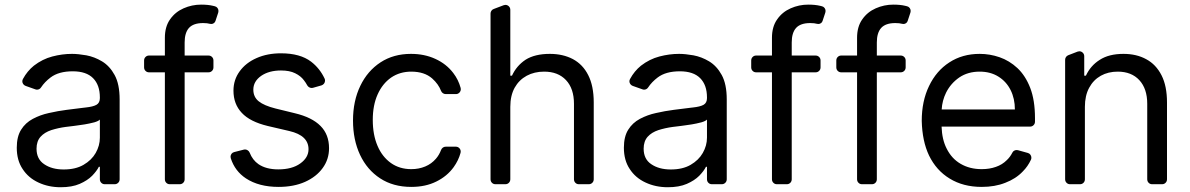

<svg xmlns="http://www.w3.org/2000/svg" viewBox="-20 -781 5044 814"><path d="M143.1 -7.1Q100.1 -27 76 -64.3Q51.1 -101.2 51.1 -154.8Q51.1 -202.1 69.6 -231.2Q87.7 -260.3 119 -277Q150.9 -294 187.1 -301.8Q226.2 -310.7 262.8 -315.3L333.8 -324.2L343.4 -325.3Q374.3 -328.5 388.8 -336.6Q403.4 -344.8 403.4 -365.1V-367.9Q403.4 -420.5 374.6 -449.6Q345.9 -478.7 288.4 -478.7Q228.7 -478.7 194.2 -452.4Q169.4 -433.6 154.1 -410.5Q151.3 -405.9 146.7 -403.4Q142 -400.9 137.1 -400.9Q132.8 -400.9 129.6 -402.3L88.4 -416.9Q82 -419.4 78.3 -424.7Q74.6 -430 74.6 -436.4Q74.6 -441.4 77.4 -446.4Q95.5 -479.8 123.6 -502.5Q159.8 -530.5 201.7 -541.5Q243.6 -552.6 285.5 -552.6Q310.7 -552.6 345.9 -546.5Q380.3 -540.1 412.3 -521Q445 -501.4 465.9 -463.1Q487.2 -424.4 487.2 -359.4V-21Q487.2 -12.1 481 -6Q474.8 0 466.3 0H424Q415.5 0 409.4 -6Q403.4 -12.1 403.4 -21V-73.9H399.1Q390.6 -56.5 370.7 -35.9Q350.5 -15.6 317.8 -1.4Q285.2 12.8 237.2 12.8Q185.7 12.8 143.1 -7.1ZM167.3 -84.9Q199.9 -62.5 250 -62.5Q300.1 -62.5 333.8 -82Q368.3 -101.9 385.7 -132.5Q403.4 -163.7 403.4 -197.4V-274.1Q398.1 -267.8 380 -262.4Q358 -256.7 338.8 -253.6Q317.1 -250.4 311.1 -249.6L293.7 -247.2L267.8 -244L258.5 -242.9Q226.6 -238.6 197.4 -229.4Q168.7 -219.8 152 -201.3Q134.9 -182.2 134.9 -150.6Q134.9 -106.5 167.3 -84.9Z M679 -21V-474.4H611.5Q603 -474.4 596.9 -480.5Q590.9 -486.5 590.9 -495.4V-524.5Q590.9 -533.4 596.9 -539.4Q603 -545.5 611.5 -545.5H679V-620.7Q679 -668 701 -698.9Q722.7 -730.1 758.2 -745.7Q793.7 -761.4 832.4 -761.4Q862.2 -761.4 882.8 -756.4L891.3 -754.3Q898.1 -752.5 902.2 -747Q906.2 -741.5 906.2 -734.4Q906.2 -730.8 905.2 -727.6L893.5 -692.1Q891.7 -686.4 886.7 -682.9Q881.7 -679.3 875.7 -679.3Q873.9 -679.3 870.4 -680H870Q859 -683.2 840.9 -683.2Q799.7 -683.2 780.9 -662.3Q762.8 -641.7 762.8 -600.9V-545.5H864Q872.9 -545.5 878.9 -539.4Q884.9 -533.4 884.9 -524.5V-495.4Q884.9 -486.5 878.9 -480.5Q872.9 -474.4 864 -474.4H762.8V-21Q762.8 -12.1 756.7 -6Q750.7 0 741.8 0H699.6Q691.1 0 685 -6Q679 -12.1 679 -21Z M1022.4 -24.9Q975.9 -55.8 958.5 -109.7Q957.4 -112.9 957.4 -116.5Q957.4 -123.6 961.8 -129.3Q966.3 -134.9 973.4 -136.4L1013.8 -146.7Q1017.4 -147.4 1018.8 -147.4Q1024.9 -147.4 1030.4 -143.6Q1035.9 -139.9 1038.4 -133.9Q1050.8 -102.3 1076 -84.9Q1108.3 -62.9 1159.8 -62.9Q1218.4 -62.9 1253.2 -88.1Q1288 -112.9 1288 -148.4Q1288 -177.2 1268.1 -196.4Q1247.9 -215.9 1206.7 -225.5L1115.4 -246.8Q1039.8 -264.9 1005 -302.6Q969.8 -339.8 969.8 -396.7Q969.8 -442.8 996.1 -478.7Q1022.4 -514.9 1067.8 -534.8Q1113.3 -555 1171.2 -555Q1252.5 -555 1299 -519.5Q1335.9 -491.1 1356.2 -447.8Q1358 -444.2 1358 -439.3Q1358 -432.5 1353.9 -426.8Q1349.8 -421.2 1343 -419L1306.8 -408.7Q1303.3 -408 1301.5 -408Q1295.8 -408 1290.7 -411Q1285.5 -414.1 1282.7 -419Q1276.6 -430.4 1268.5 -440.7Q1255.3 -458.8 1231.2 -470.5Q1207.7 -482.2 1171.2 -482.2Q1120.7 -482.2 1087.4 -459.5Q1054 -436.1 1054 -400.9Q1054 -370 1076.7 -351.6Q1099.8 -333.1 1148.1 -321L1229.4 -301.1Q1302.9 -283.7 1339.1 -246.8Q1375 -210.6 1375 -152.7Q1375 -105.5 1348 -68.5Q1321.4 -31.6 1273.1 -9.9Q1225.1 11.4 1161.2 11.4Q1077.4 11.4 1022.4 -24.9Z M1591.6 -24.9Q1536.2 -61.1 1506.4 -124.6Q1476.6 -188.2 1476.6 -269.9Q1476.6 -353 1507.5 -416.9Q1538 -480.5 1593.4 -516.7Q1648.4 -552.6 1722.3 -552.6Q1779.8 -552.6 1826 -531.2Q1872.5 -509.9 1901.6 -471.6Q1923.3 -443.5 1932.9 -408.4Q1933.6 -404.8 1933.6 -403.1Q1933.6 -394.5 1927.6 -388.3Q1921.5 -382.1 1913 -382.1H1869.7Q1863.3 -382.1 1858 -385.7Q1852.6 -389.2 1850.1 -395.2Q1839.1 -424.4 1812.1 -448.5Q1779.1 -477.3 1723.7 -477.3Q1675.1 -477.3 1638.1 -452.1Q1601.2 -426.1 1581 -380.7Q1560.4 -334.9 1560.4 -272.7Q1560.4 -209.5 1580.6 -162.6Q1600.1 -116.5 1637.4 -89.8Q1674 -63.9 1723.7 -63.9Q1756 -63.9 1783 -75.3Q1809.3 -86.3 1828.1 -108Q1842 -123.9 1850.1 -145.6Q1852.6 -151.6 1857.8 -155.4Q1862.9 -159.1 1869.7 -159.1H1912.6Q1921.2 -159.1 1927.2 -153.1Q1933.2 -147 1933.2 -138.5Q1933.2 -134.9 1932.5 -132.8Q1924 -101.2 1903.4 -72.4Q1875.4 -33.7 1829.9 -11.4Q1784.4 11.4 1723.7 11.4Q1647 11.4 1591.6 -24.9Z M2059.7 -21V-723.7Q2059.7 -730.1 2063.4 -735.4Q2067.1 -740.8 2073.2 -742.9L2115.4 -758.9Q2120.4 -760.3 2122.5 -760.3Q2131 -760.3 2137.3 -754.3Q2143.5 -748.2 2143.5 -739.3V-460.2H2150.6Q2169.7 -502.1 2208.1 -527.7Q2247.5 -552.6 2311.1 -552.6Q2366.5 -552.6 2408.7 -530.5Q2451 -507.8 2473.7 -462.7Q2497.2 -416.9 2497.2 -346.6V-21Q2497.2 -12.1 2491.1 -6Q2485.1 0 2476.2 0H2433.9Q2425.4 0 2419.4 -6Q2413.4 -12.1 2413.4 -21V-340.9Q2413.4 -405.5 2379.6 -441.4Q2345.9 -477.3 2286.9 -477.3Q2245.4 -477.3 2213.1 -459.9Q2180.4 -442.1 2161.9 -409.1Q2143.5 -375.7 2143.5 -328.1V-21Q2143.5 -12.1 2137.4 -6Q2131.4 0 2122.5 0H2080.3Q2071.7 0 2065.7 -6Q2059.7 -12.1 2059.7 -21Z M2717 -7.1Q2674 -27 2649.9 -64.3Q2625 -101.2 2625 -154.8Q2625 -202.1 2643.5 -231.2Q2661.6 -260.3 2692.8 -277Q2724.8 -294 2761 -301.8Q2800.1 -310.7 2836.6 -315.3L2907.7 -324.2L2917.3 -325.3Q2948.2 -328.5 2962.7 -336.6Q2977.3 -344.8 2977.3 -365.1V-367.9Q2977.3 -420.5 2948.5 -449.6Q2919.7 -478.7 2862.2 -478.7Q2802.6 -478.7 2768.1 -452.4Q2743.3 -433.6 2728 -410.5Q2725.1 -405.9 2720.5 -403.4Q2715.9 -400.9 2710.9 -400.9Q2706.7 -400.9 2703.5 -402.3L2662.3 -416.9Q2655.9 -419.4 2652.2 -424.7Q2648.4 -430 2648.4 -436.4Q2648.4 -441.4 2651.3 -446.4Q2669.4 -479.8 2697.4 -502.5Q2733.7 -530.5 2775.6 -541.5Q2817.5 -552.6 2859.4 -552.6Q2884.6 -552.6 2919.7 -546.5Q2954.2 -540.1 2986.2 -521Q3018.8 -501.4 3039.8 -463.1Q3061.1 -424.4 3061.1 -359.4V-21Q3061.1 -12.1 3054.9 -6Q3048.7 0 3040.1 0H2997.9Q2989.3 0 2983.3 -6Q2977.3 -12.1 2977.3 -21V-73.9H2973Q2964.5 -56.5 2944.6 -35.9Q2924.4 -15.6 2891.7 -1.4Q2859 12.8 2811.1 12.8Q2759.6 12.8 2717 -7.1ZM2741.1 -84.9Q2773.8 -62.5 2823.9 -62.5Q2873.9 -62.5 2907.7 -82Q2942.1 -101.9 2959.5 -132.5Q2977.3 -163.7 2977.3 -197.4V-274.1Q2971.9 -267.8 2953.8 -262.4Q2931.8 -256.7 2912.6 -253.6Q2891 -250.4 2884.9 -249.6L2867.5 -247.2L2841.6 -244L2832.4 -242.9Q2800.4 -238.6 2771.3 -229.4Q2742.5 -219.8 2725.9 -201.3Q2708.8 -182.2 2708.8 -150.6Q2708.8 -106.5 2741.1 -84.9Z M3252.8 -21V-474.4H3185.4Q3176.8 -474.4 3170.8 -480.5Q3164.8 -486.5 3164.8 -495.4V-524.5Q3164.8 -533.4 3170.8 -539.4Q3176.8 -545.5 3185.4 -545.5H3252.8V-620.7Q3252.8 -668 3274.9 -698.9Q3296.5 -730.1 3332 -745.7Q3367.5 -761.4 3406.2 -761.4Q3436.1 -761.4 3456.7 -756.4L3465.2 -754.3Q3471.9 -752.5 3476 -747Q3480.1 -741.5 3480.1 -734.4Q3480.1 -730.8 3479 -727.6L3467.3 -692.1Q3465.6 -686.4 3460.6 -682.9Q3455.6 -679.3 3449.6 -679.3Q3447.8 -679.3 3444.2 -680H3443.9Q3432.9 -683.2 3414.8 -683.2Q3373.6 -683.2 3354.8 -662.3Q3336.6 -641.7 3336.6 -600.9V-545.5H3437.9Q3446.7 -545.5 3452.8 -539.4Q3458.8 -533.4 3458.8 -524.5V-495.4Q3458.8 -486.5 3452.8 -480.5Q3446.7 -474.4 3437.9 -474.4H3336.6V-21Q3336.6 -12.1 3330.6 -6Q3324.6 0 3315.7 0H3273.4Q3264.9 0 3258.9 -6Q3252.8 -12.1 3252.8 -21Z M3613.6 -21V-474.4H3546.2Q3537.6 -474.4 3531.6 -480.5Q3525.6 -486.5 3525.6 -495.4V-524.5Q3525.6 -533.4 3531.6 -539.4Q3537.6 -545.5 3546.2 -545.5H3613.6V-620.7Q3613.6 -668 3635.7 -698.9Q3657.3 -730.1 3692.8 -745.7Q3728.3 -761.4 3767 -761.4Q3796.9 -761.4 3817.5 -756.4L3826 -754.3Q3832.7 -752.5 3836.8 -747Q3840.9 -741.5 3840.9 -734.4Q3840.9 -730.8 3839.8 -727.6L3828.1 -692.1Q3826.3 -686.4 3821.4 -682.9Q3816.4 -679.3 3810.4 -679.3Q3808.6 -679.3 3805 -680H3804.7Q3793.7 -683.2 3775.6 -683.2Q3734.4 -683.2 3715.6 -662.3Q3697.4 -641.7 3697.4 -600.9V-545.5H3798.7Q3807.5 -545.5 3813.6 -539.4Q3819.6 -533.4 3819.6 -524.5V-495.4Q3819.6 -486.5 3813.6 -480.5Q3807.5 -474.4 3798.7 -474.4H3697.4V-21Q3697.4 -12.1 3691.4 -6Q3685.4 0 3676.5 0H3634.2Q3625.7 0 3619.7 -6Q3613.6 -12.1 3613.6 -21Z M4006.4 -23.8Q3949.6 -58.2 3918.7 -121.8Q3889.9 -182.2 3887.8 -268.5Q3887.8 -352.3 3918.7 -416.2Q3949.6 -480.8 4004.6 -516.3Q4060 -552.6 4133.5 -552.6Q4176.5 -552.6 4217.7 -538.4Q4259.2 -524.1 4293.3 -492.5Q4327.4 -460.6 4347.7 -408.4Q4367.9 -356.2 4367.9 -279.8V-265.3Q4367.9 -256.4 4361.9 -250.4Q4355.8 -244.3 4347.3 -244.3H3971.9Q3973.7 -189.6 3993.3 -151.3Q4014.6 -108.3 4052.9 -86.3Q4091.3 -63.9 4142 -63.9Q4175.4 -63.9 4202.1 -73.5Q4229 -82.7 4248.2 -101.9Q4262.4 -115.1 4272 -133.9Q4274.5 -139.2 4279.5 -142Q4284.4 -144.9 4290.1 -144.9Q4294 -144.9 4295.8 -144.2L4337.7 -132.5Q4344.5 -130.7 4348.5 -125Q4352.6 -119.3 4352.6 -112.6Q4352.6 -107.6 4350.9 -104Q4337.7 -75.6 4316.4 -54.3Q4286.9 -23.1 4241.8 -6Q4198.2 11.4 4142 11.4Q4063.6 11.4 4006.4 -23.8ZM4282.7 -316.8Q4282.7 -362.9 4264.6 -399.1Q4246.4 -435.4 4212.7 -456.3Q4179 -477.3 4133.5 -477.3Q4083.5 -477.3 4047.2 -452.8Q4010.7 -427.6 3991.1 -388.5Q3974.4 -354.4 3972.3 -316.8Z M4495.7 -21V-527.3Q4495.7 -534.1 4499.3 -539.2Q4502.8 -544.4 4508.9 -546.9L4548.3 -562.1Q4553.3 -563.6 4555.8 -563.6Q4564.3 -563.6 4570.5 -557.5Q4576.7 -551.5 4576.7 -542.6V-460.2H4583.8Q4603.3 -502.5 4642 -527Q4681.1 -552.6 4742.9 -552.6Q4798.7 -552.6 4839.8 -529.8Q4881 -507.8 4904.5 -461.6Q4927.6 -416.2 4927.6 -346.6V-21Q4927.6 -12.1 4921.5 -6Q4915.5 0 4906.6 0H4864.3Q4855.8 0 4849.8 -6Q4843.8 -12.1 4843.8 -21V-340.9Q4843.8 -404.8 4810.4 -441.1Q4777 -477.3 4718.8 -477.3Q4678.3 -477.3 4647 -459.9Q4615.4 -442.1 4597.7 -409.1Q4579.5 -375.7 4579.5 -328.1V-21Q4579.5 -12.1 4573.5 -6Q4567.5 0 4558.6 0H4516.3Q4507.8 0 4501.8 -6Q4495.7 -12.1 4495.7 -21Z"/></svg>

Font: DeltaSans
Style: Regular
Weight: 400
Designer: Rasmus Andersson
Foundry: rsms
Version: Version 3.012